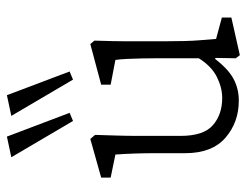

<svg xmlns="http://www.w3.org/2000/svg" viewBox="-99 -602 711 553"><g transform="rotate(-90 256.5 -325.5)"><path d="M420.9 -58.6 482.4 -42V-14.6L374 9.8L365.2 -2L366.2 -60.5L363.3 -61.5Q334 -23.4 305.7 -8.3Q277.3 6.8 243.2 6.8Q180.7 6.8 136.2 -31.7Q91.8 -70.3 91.8 -147.5V-233.4Q91.8 -264.6 90.8 -293.5Q89.8 -322.3 87.9 -348.6L21.5 -362.3V-389.6L132.8 -420.9L144.5 -407.2Q143.6 -376 142.6 -345.2Q141.6 -314.5 141.6 -279.3V-161.1Q141.6 -94.7 172.4 -67.9Q203.1 -41 251 -41Q280.3 -41 311 -56.2Q341.8 -71.3 365.2 -108.4V-228.5Q365.2 -250 364.7 -272.5Q364.3 -294.9 363.3 -315.4Q362.3 -335.9 360.4 -348.6L289.1 -362.3V-389.6L406.2 -420.9L416 -409.2Q415 -377.9 414.6 -356.9Q414.1 -335.9 414.1 -317.4Q414.1 -298.8 414.1 -274.4V-209Q414.1 -140.6 417 -106.4Q419.9 -72.3 420.9 -58.6ZM303.7 -470.7 199.2 -648.4 258.8 -661.1 327.1 -480.5ZM184.6 -470.7 80.1 -648.4 139.6 -661.1 208 -480.5Z"/></g></svg>

Font: Crimson Pro ExtraLight
Style: Regular
Weight: 250
Designer: Jacques Le Bailly
Foundry: Baron von Fonthausen
Version: Version 1.003